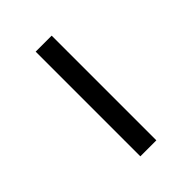

<svg xmlns="http://www.w3.org/2000/svg" viewBox="4 -465 297 297"><g transform="rotate(45 152.5 -316.5)"><path d="M38 -299H267V-334H38Z"/></g></svg>

Font: Noto Sans Sinhala UI ExtraCondensed ExtraLight
Style: Regular
Weight: 200
Width: 2
Designer: Jelle Bosma - Monotype Design Team
Foundry: Monotype Imaging Inc.
Version: Version 2.006